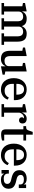

<svg xmlns="http://www.w3.org/2000/svg" viewBox="1653 -2352 711 4057"><g transform="rotate(90 2008.5 -323.5)"><path d="M44 -54H112V-440L44 -453V-497L221 -532V-439H226Q232 -456 244 -473Q256 -490 274 -503Q292 -516 316 -524Q340 -532 371 -532Q438 -532 476.5 -507.5Q515 -483 530 -432H533Q541 -450 554.5 -468Q568 -486 587 -500.5Q606 -515 631 -523.5Q656 -532 689 -532Q782 -532 821 -483.5Q860 -435 860 -338V-54H928V0H684V-54H748V-332Q748 -397 723.5 -427Q699 -457 648 -457Q628 -457 609 -451.5Q590 -446 575 -434.5Q560 -423 551 -405.5Q542 -388 542 -364V-54H606V0H366V-54H430V-332Q430 -397 405.5 -427Q381 -457 330 -457Q310 -457 291 -451.5Q272 -446 257 -434.5Q242 -423 233 -405.5Q224 -388 224 -364V-54H288V0H44Z M1228 12Q1133 12 1093 -36.5Q1053 -85 1053 -182V-440L985 -453V-497L1165 -532V-188Q1165 -123 1190 -93Q1215 -63 1269 -63Q1289 -63 1308.5 -68.5Q1328 -74 1343.5 -85.5Q1359 -97 1368.5 -114Q1378 -131 1378 -155V-440L1310 -453V-497L1490 -532V-80L1558 -67V-23L1381 12V-81H1376Q1370 -64 1357.5 -47Q1345 -30 1326.5 -17Q1308 -4 1283.5 4Q1259 12 1228 12Z M1874 12Q1816 12 1771 -7.5Q1726 -27 1695 -63Q1664 -99 1647.5 -149Q1631 -199 1631 -260Q1631 -322 1648.5 -372Q1666 -422 1697.5 -457.5Q1729 -493 1772.5 -512.5Q1816 -532 1868 -532Q1921 -532 1963 -514.5Q2005 -497 2034.5 -465Q2064 -433 2080 -388Q2096 -343 2096 -288V-261H1752V-229Q1752 -151 1791 -108.5Q1830 -66 1896 -66Q1954 -66 1989.5 -91.5Q2025 -117 2042 -155L2085 -129Q2076 -103 2058.5 -78Q2041 -53 2015 -33Q1989 -13 1954 -0.5Q1919 12 1874 12ZM1752 -314H1980V-325Q1980 -397 1952.5 -436.5Q1925 -476 1868 -476Q1812 -476 1782 -437.5Q1752 -399 1752 -327Z M2180 -54H2248V-440L2180 -453V-497L2357 -532V-439H2362Q2369 -457 2379.5 -473.5Q2390 -490 2405.5 -503Q2421 -516 2441.5 -524Q2462 -532 2488 -532Q2534 -532 2561.5 -509Q2589 -486 2589 -443Q2589 -409 2571.5 -389.5Q2554 -370 2524 -370Q2493 -370 2475.5 -386.5Q2458 -403 2458 -428Q2458 -445 2465 -456.5Q2472 -468 2482 -470V-473Q2479 -474 2475 -474.5Q2471 -475 2463 -475Q2444 -475 2425.5 -465Q2407 -455 2392.5 -439.5Q2378 -424 2369 -404.5Q2360 -385 2360 -366V-54H2448V0H2180Z M2816 8Q2759 8 2736 -16Q2713 -40 2713 -92V-462H2645V-520H2662Q2699 -520 2713 -533Q2727 -546 2736 -571L2767 -659H2825V-520H2950V-462H2825V-57H2950V-13Q2933 -5 2895.5 1.5Q2858 8 2816 8Z M3258 12Q3200 12 3155 -7.5Q3110 -27 3079 -63Q3048 -99 3031.5 -149Q3015 -199 3015 -260Q3015 -322 3032.5 -372Q3050 -422 3081.5 -457.5Q3113 -493 3156.5 -512.5Q3200 -532 3252 -532Q3305 -532 3347 -514.5Q3389 -497 3418.5 -465Q3448 -433 3464 -388Q3480 -343 3480 -288V-261H3136V-229Q3136 -151 3175 -108.5Q3214 -66 3280 -66Q3338 -66 3373.5 -91.5Q3409 -117 3426 -155L3469 -129Q3460 -103 3442.5 -78Q3425 -53 3399 -33Q3373 -13 3338 -0.5Q3303 12 3258 12ZM3136 -314H3364V-325Q3364 -397 3336.5 -436.5Q3309 -476 3252 -476Q3196 -476 3166 -437.5Q3136 -399 3136 -327Z M3777 12Q3726 12 3694 -8Q3662 -28 3652 -52H3648V0H3572V-155H3648V-137Q3648 -95 3674 -71Q3700 -47 3758 -47Q3866 -47 3866 -123Q3866 -182 3788 -201L3734 -214Q3654 -233 3615 -272Q3576 -311 3576 -379Q3576 -452 3625 -492Q3674 -532 3755 -532Q3805 -532 3835 -515Q3865 -498 3874 -474H3878V-520H3954V-365H3878V-394Q3878 -473 3771 -473Q3725 -473 3700.5 -455.5Q3676 -438 3676 -403Q3676 -341 3756 -321L3807 -309Q3888 -291 3928 -254.5Q3968 -218 3968 -147Q3968 -75 3916.5 -31.5Q3865 12 3777 12Z"/></g></svg>

Font: IBM Plex Serif Medium
Style: Regular
Weight: 500
Designer: Mike Abbink, Paul van der Laan, Pieter van Rosmalen
Foundry: Bold Monday
Version: Version 2.5